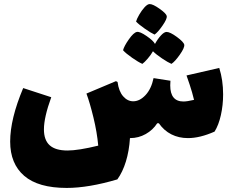

<svg xmlns="http://www.w3.org/2000/svg" viewBox="-20 -676 1147 944"><path d="M1077 -212Q1077 -159 1066 -110Q1055 -61 1035 -29Q963 3 904 3Q859 3 822.5 -15.5Q786 -34 761 -70H753Q732 -37 696.5 -17Q661 3 620 3H619Q615 66 599 118Q583 170 557 206Q415 248 308 248Q168 248 99 188.5Q30 129 30 20Q30 -91 94 -243L232 -198Q196 -99 196 -40Q196 13 224.5 38.5Q253 64 312 64Q365 64 463 40Q457 -26 439.5 -98Q422 -170 405 -216L550 -277L558 -273Q564 -227 585.5 -202.5Q607 -178 635 -178Q667 -178 695.5 -208.5Q724 -239 735 -292L818 -279Q817 -271 817 -256Q817 -177 882 -177Q900 -177 934 -185Q925 -223 912.5 -260Q900 -297 897 -305L1058 -342Q1077 -282 1077 -212ZM649 -570Q652 -582 664 -603Q676 -624 690.5 -640Q705 -656 716 -656Q732 -656 764.5 -633Q797 -610 800 -597Q802 -583 779 -550Q756 -517 740 -506Q722 -514 692 -535Q662 -556 649 -570ZM823 -362Q806 -369 777 -388.5Q748 -408 732 -424Q722 -406 706 -387.5Q690 -369 680 -362Q661 -370 629.5 -392Q598 -414 585 -429Q590 -449 613.5 -482.5Q637 -516 653 -519Q667 -522 700.5 -499Q734 -476 742 -460Q755 -484 771 -501.5Q787 -519 799 -519Q816 -519 849.5 -494.5Q883 -470 886 -456Q888 -441 864 -407Q840 -373 823 -362Z"/></svg>

Font: Lalezar
Style: Regular
Weight: 400
Designer: Borna Izadpanah
Foundry: Borna Izadpanah
Version: Version 1.004